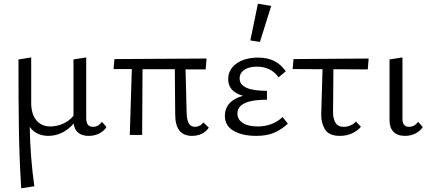

<svg xmlns="http://www.w3.org/2000/svg" viewBox="-20 -731 2331 1040"><path d="M557 -43Q543 -21 517.5 -8Q492 5 461 5Q388 5 379 -62Q351 -29 315.5 -12Q280 5 242 5Q211 5 184.5 -7Q158 -19 141 -44Q144 123 166 278L95 289Q85 134 82.5 -21Q80 -176 80 -409L149 -420V-174Q149 -114 176.5 -80Q204 -46 254 -46Q286 -46 320.5 -60.5Q355 -75 378 -104V-409L447 -420V-91Q447 -44 483 -44Q513 -44 532 -71Z M1111 -40Q1098 -19 1074 -7Q1050 5 1020 5Q929 5 929 -111L927 -356H752L750 0H683L694 -357H595L600 -411L1099 -414L1094 -355H985L991 -121Q992 -80 1003 -62Q1014 -44 1037 -44Q1049 -44 1061 -50Q1073 -56 1081 -68Z M1539 -61Q1506 -30 1466 -12.5Q1426 5 1368 5Q1292 5 1245 -22.5Q1198 -50 1198 -104Q1198 -143 1223 -171Q1248 -199 1296 -212Q1216 -235 1216 -302Q1216 -354 1260.5 -386.5Q1305 -419 1378 -419Q1429 -419 1465.5 -400.5Q1502 -382 1528 -345L1489 -312Q1448 -370 1371 -370Q1328 -370 1303 -352.5Q1278 -335 1278 -306Q1278 -239 1426 -239V-191Q1266 -191 1266 -116Q1266 -84 1295 -65Q1324 -46 1376 -46Q1455 -46 1511 -97ZM1336 -512 1377 -711 1449 -699 1388 -504Z M1786 -356 1784 -121Q1784 -89 1797 -66.5Q1810 -44 1842 -44Q1860 -44 1878 -51.5Q1896 -59 1908 -73L1935 -44Q1916 -22 1886.5 -8.5Q1857 5 1821 5Q1762 5 1740.5 -30Q1719 -65 1720 -111L1727 -356L1565 -357L1570 -411L1977 -414L1972 -355Z M2090 -80V-409L2160 -420V-91Q2158 -44 2196 -44Q2225 -44 2245 -71L2270 -43Q2256 -21 2230.5 -8Q2205 5 2174 5Q2133 5 2111.5 -17Q2090 -39 2090 -80Z"/></svg>

Font: Ysabeau
Style: Regular
Weight: 400
Designer: Christian Thalmann (Catharsis Fonts)
Version: Version 0.003